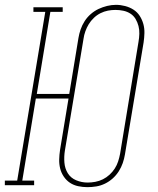

<svg xmlns="http://www.w3.org/2000/svg" viewBox="-34 -765 654 793"><path d="M327 8Q308 8 289 4Q270 0 255 -10Q240 -20 229.5 -35.5Q219 -51 214.5 -69Q210 -87 210.5 -106.5Q211 -126 214 -146L249 -358H114L58 -19H107V0H-14V-19H37L153 -716H104V-735H225V-716H174L118 -377H252L290 -608Q293 -626 299 -643.5Q305 -661 315.5 -677.5Q326 -694 341 -707Q356 -720 373 -728Q390 -736 408.5 -740.5Q427 -745 445 -745Q445 -745 445 -745Q445 -745 445 -745Q464 -745 483 -740Q502 -735 517.5 -725Q533 -715 543 -699.5Q553 -684 558 -666Q563 -648 562.5 -628.5Q562 -609 559 -589L482 -127Q479 -109 473 -91.5Q467 -74 456.5 -57.5Q446 -41 431.5 -28Q417 -15 399.5 -6.5Q382 2 363.5 5Q345 8 327 8ZM328 -11Q343 -11 359.5 -14Q376 -17 391 -24.5Q406 -32 418.5 -43.5Q431 -55 440 -69Q449 -83 454 -98.5Q459 -114 462 -130L538 -592Q541 -609 541.5 -625.5Q542 -642 538 -657.5Q534 -673 526 -686.5Q518 -700 505 -708.5Q492 -717 476 -720.5Q460 -724 443 -724Q427 -724 411.5 -721Q396 -718 381 -710.5Q366 -703 353.5 -691Q341 -679 332.5 -665Q324 -651 318.5 -635.5Q313 -620 311 -605L234 -143Q230 -118 232 -93.5Q234 -69 246 -49.5Q258 -30 280.5 -20.5Q303 -11 328 -11Z"/></svg>

Font: Iosevka Slab Thin Extended
Style: Italic
Weight: 100
Width: 7
Italic angle: -9°
Monospace: yes
Designer: Belleve Invis
Foundry: Belleve Invis
Version: Version 11.1.0; ttfautohint (v1.8.3)